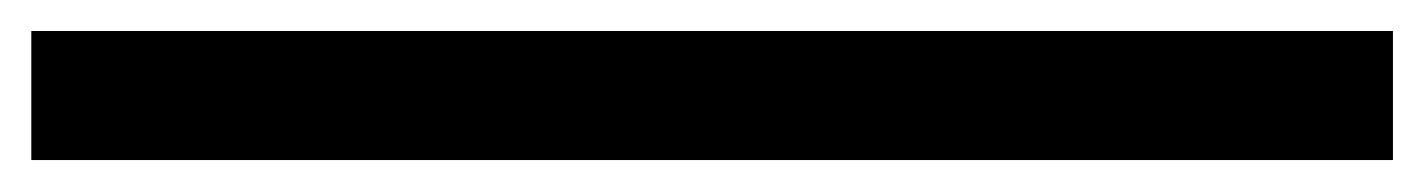

<svg xmlns="http://www.w3.org/2000/svg" viewBox="-37 98 905 122"><path d="M-17.1 117.7V199.7H848.1V117.7Z"/></svg>

Font: Merriweather Sans
Style: Bold
Weight: 700
Designer: Eben Sorkin ( eben@eyebytes.com )
Foundry: Eben Sorkin
Version: Version 1.003